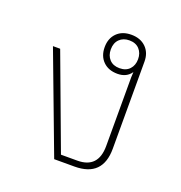

<svg xmlns="http://www.w3.org/2000/svg" viewBox="-99 -590 636 675"><g transform="rotate(20 219.5 -252.0)"><path d="M175 0 35 -372H62L192 -23H253Q331 -23 331 -106V-347Q331 -352 331 -362.5Q331 -373 332 -383Q315 -358 281 -358Q247 -358 227 -378Q207 -398 207 -431Q207 -464 227 -484Q247 -504 281 -504Q315 -504 335.5 -484Q356 -464 356 -431V-105Q356 0 251 0ZM281 -379Q305 -379 318.5 -393.5Q332 -408 332 -431Q332 -454 318.5 -468.5Q305 -483 281 -483Q258 -483 244 -469Q230 -455 230 -431Q230 -408 243.5 -393.5Q257 -379 281 -379Z"/></g></svg>

Font: Noto Sans Thai Looped UI Thin
Style: Regular
Weight: 100
Designer: Cadson Demak Team
Foundry: Cadson Demak Co., Ltd.
Version: Version 1.000; ttfautohint (v1.8.4.7-5d5b)